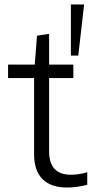

<svg xmlns="http://www.w3.org/2000/svg" viewBox="-20 -828 416 856"><path d="M279 8Q207 8 169.5 -29.5Q132 -67 132 -140V-480H16V-540H135L145 -669L199 -677V-540H307V-480H199V-153Q199 -49 296 -49Q312 -49 330.5 -51.5Q349 -54 369 -60V-4Q322 8 279 8ZM296 -808H355L329 -580H296Z"/></svg>

Font: Plata Sans Light
Style: Regular
Weight: 300
Designer: Pablo Impallari, Andres Torresi, & Cristiano Sobral
Foundry: Pablo Impallari, Andres Torresi, & Cristiano Sobral
Version: Version 1.00;December 28, 2019;FontCreator 12.0.0.2547 64-bi